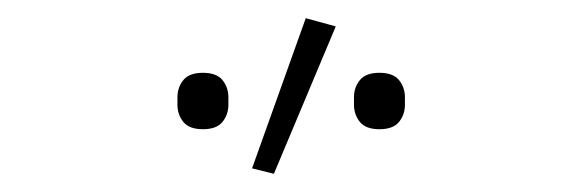

<svg xmlns="http://www.w3.org/2000/svg" viewBox="-20 -778 640 211"><path d="M203 -636Q188 -636 181.5 -644Q175 -652 175 -663V-671Q175 -682 181.5 -690Q188 -698 203 -698Q218 -698 224.5 -690Q231 -682 231 -671V-663Q231 -652 224.5 -644Q218 -636 203 -636ZM397 -636Q382 -636 375.5 -644Q369 -652 369 -663V-671Q369 -682 375.5 -690Q382 -698 397 -698Q412 -698 418.5 -690Q425 -682 425 -671V-663Q425 -652 418.5 -644Q412 -636 397 -636ZM281 -587 257 -593 316 -758 349 -749Z"/></svg>

Font: IBM Plex Sans ExtLt
Style: Regular
Weight: 200
Designer: Mike Abbink, Paul van der Laan, Pieter van Rosmalen
Foundry: Bold Monday
Version: Version 3.005